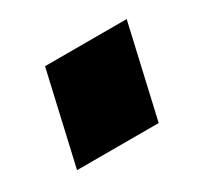

<svg xmlns="http://www.w3.org/2000/svg" viewBox="-54 -215 286 277"><g transform="rotate(-30 89.5 -76.5)"><path d="M8 0 43 -153H179L144 0Z"/></g></svg>

Font: Titillium Web
Style: Bold Italic
Weight: 700
Italic angle: -13°
Version: Version 1.002;PS 57.000;hotconv 1.0.70;makeotf.lib2.5.55311